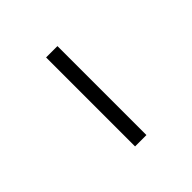

<svg xmlns="http://www.w3.org/2000/svg" viewBox="23 -472 383 383"><g transform="rotate(45 215.0 -280.0)"><path d="M89.5 -264V-296H340.5V-264Z"/></g></svg>

Font: Encode Sans SemiExpanded SemiExpanded Thin
Style: Regular
Weight: 100
Width: 6
Designer: Multiple Designers
Foundry: Impallari Type
Version: Version 3.000; ttfautohint (v1.8.3) -l 8 -r 50 -G 200 -x 14 